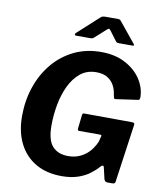

<svg xmlns="http://www.w3.org/2000/svg" viewBox="-102 -1042 956 1133"><g transform="rotate(10 376.0 -475.5)"><path d="M345.3 10Q253.9 10 188.6 -28.1Q123.3 -66.3 88.6 -135.6Q53.9 -205 53.9 -298.8Q53.9 -391.8 81.8 -473.7Q109.6 -555.7 161.7 -618.4Q213.9 -681.1 286.6 -716.6Q359.4 -752 449.3 -752Q532.6 -752 593.3 -720Q654 -688 687.3 -638Q720.6 -587.9 722.4 -532.1Q722.4 -512.9 714.6 -511.9L577.8 -492.4Q573.1 -491.4 570.7 -496.8Q568.3 -502.1 565.4 -517.4Q561.6 -547.8 547.3 -573.4Q533.1 -598.9 507.2 -614.2Q481.3 -629.5 441.9 -629.5Q385.2 -629.5 346 -597.4Q306.9 -565.3 282 -513.1Q257.2 -460.8 245.8 -398.2Q234.5 -335.5 234.5 -274.3Q234.5 -186.2 268.2 -149.7Q301.8 -113.2 361.8 -113.2Q395.4 -113.2 422 -123.3Q448.5 -133.4 468.9 -150Q489.2 -166.5 503.7 -187.7Q518.2 -208.9 526.8 -230.3L533.5 -258.5Q540.2 -270.7 523.8 -270.7H401Q390.9 -270.7 391.9 -284.2L401.3 -366.3Q402.3 -377 411.3 -377L697.2 -375.6Q708.7 -375.6 712.2 -372.1Q715.6 -368.7 713.9 -358.6L665 -12.9Q663.3 0 648.7 0H618.9Q603.3 0 597.9 -15L580.9 -87.5Q578.3 -93.9 573.3 -93.2Q568.3 -92.5 561.5 -85.4Q543 -63.2 513.7 -41Q484.4 -18.7 443.1 -4.4Q401.7 10 345.3 10ZM520.1 -833.1 481 -885.3Q474 -894.9 470 -895Q466 -895 455.6 -885.5L394.4 -830.4Q387.7 -824.2 383.1 -822.7Q378.4 -821.1 369.9 -821.1H285.8Q278 -821.1 277.3 -826.7Q276.7 -832.4 282.4 -837.1L407.4 -951Q414.5 -957.8 421.5 -959.5Q428.5 -961.1 440.5 -961.1H513.3Q522.9 -961.1 527.3 -955.8Q531.8 -950.6 535.5 -946.4L627.5 -833.6Q633.9 -825.4 631.7 -823.2Q629.6 -821.1 620 -821.1H539.9Q532.3 -821.1 528.2 -824.2Q524.1 -827.2 520.1 -833.1Z"/></g></svg>

Font: Libre Franklin Thin
Style: Italic
Weight: 100
Italic angle: -8°
Designer: Pablo Impallari, Rodrigo Fuenzalida, Nhung Nguyen
Foundry: Impallari Type
Version: Version 3.000